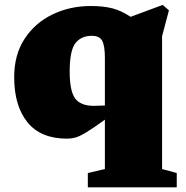

<svg xmlns="http://www.w3.org/2000/svg" viewBox="-20 -562 772 799"><path d="M715.5 158V217.5H345.5V158L416.5 141.5V-64Q365.5 -27 337.8 -10.5Q310 6 293.5 10.5Q277 15 259 15Q149 15 94 -53.5Q39 -122 39 -241Q39 -335 82.8 -401.2Q126.5 -467.5 199 -502.2Q271.5 -537 357.5 -537Q409.5 -537 447 -527.5Q484.5 -518 523.5 -492L657 -541.5L683 -519L654.5 -411.5V141.5ZM270 -264Q270 -183 292.8 -152.2Q315.5 -121.5 371 -121.5Q389.5 -121.5 416.5 -123V-320Q416.5 -372 405.2 -392.5Q394 -413 362 -413Q318 -413 294 -382.5Q270 -352 270 -264Z"/></svg>

Font: Newsreader Caption ExtraBold
Style: Regular
Weight: 800
Designer: Hugues Gentile
Foundry: Production Type
Version: Version 1.001